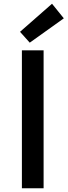

<svg xmlns="http://www.w3.org/2000/svg" viewBox="-20 -1006 361 1026"><path d="M97 0V-737H213V0ZM139 -778 87 -836 258 -986 321 -908Z"/></svg>

Font: Noto Sans SC Thin Medium
Style: Regular
Weight: 500
Version: Version 2.004-H2;hotconv 1.0.118;makeotfexe 2.5.65603